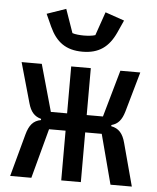

<svg xmlns="http://www.w3.org/2000/svg" viewBox="-54 -819 708 866"><g transform="rotate(5 300.0 -386.5)"><path d="M255.7 0H344.5V-225.1H419.4L478.7 0H575.3L523.8 -192.1C512.8 -235.1 493.6 -256.7 459.2 -263.1V-268.5C489 -276.3 505.7 -296.2 517 -334.9L568.5 -516H478.3L418 -303.6H344.5V-516H255.7V-303.6H182.2L122.5 -516H31.2L82.4 -334.9C93 -296.2 110.8 -276.3 141 -268.5V-263.1C106.5 -256.7 88.4 -235.1 76.7 -192.1L24.5 0H120.4L180.8 -225.1H255.7ZM124.6 -742.9 150.2 -686.4C180.8 -619.7 225.1 -586.6 300.1 -586.6C374.6 -586.6 419 -619.7 449.6 -686.4L475.1 -742.9L388.8 -772.7L351.9 -666.2C339.5 -661.6 316.4 -659.8 300.1 -659.8C283.7 -659.8 260.3 -661.6 248.2 -666.2L210.9 -772.7Z"/></g></svg>

Font: Margiela Mono Medium
Style: Regular
Weight: 500
Designer: Mike Abbink, Paul van der Laan, Pieter van Rosmalen
Foundry: Bold Monday
Version: Version 2.003 2021